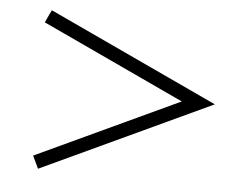

<svg xmlns="http://www.w3.org/2000/svg" viewBox="-40 -629 683 548"><g transform="rotate(5 301.0 -355.0)"><path d="M69.8 -127.9ZM479.5 -355 70.3 -164.1 87.4 -127.9 574.2 -355 87.4 -582 70.3 -545.9Z"/></g></svg>

Font: TypoPRO Playfair Display
Style: Bold
Weight: 700
Designer: Claus Eggers Sørensen
Foundry: Claus Eggers Sørensen
Version: Version 1.004;PS 001.004;hotconv 1.0.70;makeotf.lib2.5.58329